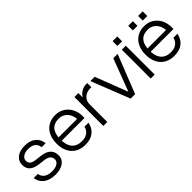

<svg xmlns="http://www.w3.org/2000/svg" viewBox="115 -1496 2348 2348"><g transform="rotate(-45 1289.5 -322.0)"><path d="M287 -215 208 -224.5Q133 -233.5 93.8 -266.8Q54.5 -300 54.5 -364Q54.5 -431.5 105.2 -470.8Q156 -510 244 -510Q331 -510 384.2 -467Q437.5 -424 445.5 -349.5H377.5Q369 -401 336.5 -426Q304 -451 243.5 -451Q189 -451 155.5 -428Q122 -405 122 -367.5Q122 -331 145.8 -313.8Q169.5 -296.5 217 -290.5L297 -281Q454 -262 454 -131Q454 -67 401.2 -29Q348.5 9 262 9Q164.5 9 106.8 -35.2Q49 -79.5 41 -151.5H112Q129 -50 262.5 -50Q318 -50 352.2 -71.8Q386.5 -93.5 386.5 -130Q386.5 -202.5 287 -215Z M536 -251Q536 -330.5 564.8 -389Q593.5 -447.5 646.2 -479.2Q699 -511 770 -511Q837 -511 889 -479Q941 -447 970.5 -390.8Q1000 -334.5 1000 -261.5V-232H606Q610.5 -144 654 -98.2Q697.5 -52.5 776 -52.5Q838.5 -52.5 876.2 -80.8Q914 -109 923.5 -156.5H993.5Q977.5 -78 923.2 -34.5Q869 9 776 9Q702.5 9 648.5 -22.5Q594.5 -54 565.2 -112.2Q536 -170.5 536 -251ZM769 -449.5Q622 -449.5 607 -288H927.5Q921 -362 877.8 -405.8Q834.5 -449.5 769 -449.5Z M1093.5 -500H1162V-425.5Q1187 -466 1225.8 -488Q1264.5 -510 1304.5 -510H1325V-438.5H1304Q1243 -438.5 1202.5 -401.5Q1162 -364.5 1162 -306.5V0H1093.5Z M1369.5 -500H1444L1606 -79L1765.5 -500H1840.5L1643.5 0H1566.5Z M1907 -653H1988V-570H1907ZM1913 -500H1981.5V0H1913Z M2345.5 -650.5H2424.5V-570.5H2345.5ZM2175 -650.5H2254.5V-570.5H2175ZM2074.5 -251Q2074.5 -330.5 2103.2 -389Q2132 -447.5 2184.8 -479.2Q2237.5 -511 2308.5 -511Q2375.5 -511 2427.5 -479Q2479.5 -447 2509 -390.8Q2538.5 -334.5 2538.5 -261.5V-232H2144.5Q2149 -144 2192.5 -98.2Q2236 -52.5 2314.5 -52.5Q2377 -52.5 2414.8 -80.8Q2452.5 -109 2462 -156.5H2532Q2516 -78 2461.8 -34.5Q2407.5 9 2314.5 9Q2241 9 2187 -22.5Q2133 -54 2103.8 -112.2Q2074.5 -170.5 2074.5 -251ZM2307.5 -449.5Q2160.5 -449.5 2145.5 -288H2466Q2459.5 -362 2416.2 -405.8Q2373 -449.5 2307.5 -449.5Z"/></g></svg>

Font: Overused Grotesk Book
Style: Regular
Weight: 375
Version: Version 0.004